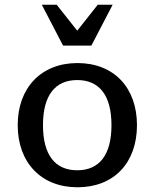

<svg xmlns="http://www.w3.org/2000/svg" viewBox="-20 -780 655 813"><path d="M162 -250C162 -377 214 -441 307 -441C400 -441 452 -377 452 -250C452 -123 400 -59 307 -59C214 -59 162 -123 162 -250ZM55 -250C55 -91 155 13 308 13C462 13 560 -90 560 -250C560 -409 462 -513 308 -513C155 -513 55 -409 55 -250ZM367 -587 457 -760H394L307 -650L220 -760H157L247 -587Z"/></svg>

Font: Perun Medium
Style: Regular
Weight: 500
Foundry: Copyright (c) Stefan Peev, Context Ltd, 2016
Version: Version 1.089